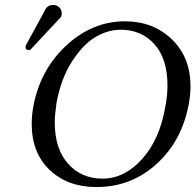

<svg xmlns="http://www.w3.org/2000/svg" viewBox="-20 -743 789 775"><path d="M743 -329Q717 -178 614 -83Q511 12 369 12Q253 12 180.5 -57Q108 -126 108 -243Q108 -276 114 -310Q140 -458 245.5 -557.5Q351 -657 485 -657Q598 -657 673.5 -584.5Q749 -512 749 -394Q749 -364 743 -329ZM467 -623Q416 -623 366 -594Q316 -565 271 -495.5Q226 -426 208 -327Q201 -278 201 -249Q201 -143 254.5 -82.5Q308 -22 394 -22Q482 -22 553 -100.5Q624 -179 647 -310Q656 -356 656 -397Q656 -506 603.5 -564.5Q551 -623 467 -623ZM195 -723Q209 -723 219 -713.5Q229 -704 229 -691V-685Q229 -677 222 -670L108 -548Q103 -541 96 -541Q83 -541 83 -552Q83 -556 86 -563L164 -706Q173 -723 195 -723Z"/></svg>

Font: Linux Libertine O
Style: Italic
Weight: 400
Italic angle: -12°
Designer: Philipp H. Poll
Foundry: Philipp H. Poll
Version: Version 5.1.6